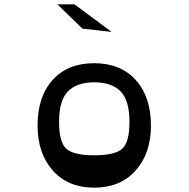

<svg xmlns="http://www.w3.org/2000/svg" viewBox="-20 -851 868 884"><path d="M360 -719 244 -831H323L494 -704ZM414 13Q293 13 223 -66Q153 -145 153 -273Q153 -406 222.5 -483Q292 -560 414 -560Q535 -560 605 -482.5Q675 -405 675 -273Q675 -145 604.5 -66Q534 13 414 13ZM576 -290Q576 -389 535 -430.5Q494 -472 414 -472Q334 -472 293 -430.5Q252 -389 252 -290Q252 -195 286 -165.5Q320 -136 414 -136Q508 -136 542 -165.5Q576 -195 576 -290Z"/></svg>

Font: OpenDyslexic
Style: Regular
Weight: 400
Designer: Abbie Gonzalez
Version: Version 0.920;hotconv 1.0.109;makeotfexe 2.5.65596